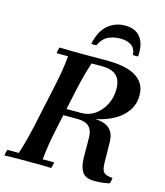

<svg xmlns="http://www.w3.org/2000/svg" viewBox="-140 -1029 978 1140"><g transform="rotate(15 349.0 -459.5)"><path d="M648 -35Q647 -27 645.5 -18Q644 -9 640 0Q618 5 594.5 7.5Q571 10 549 10Q493 10 473 -20.5Q453 -51 452 -107L451 -235Q450 -276 427.5 -298Q405 -320 353 -320H209L218 -360H370Q416 -360 453 -386Q490 -412 512 -455.5Q534 -499 534 -549Q534 -606 505 -633Q476 -660 418 -660H352Q337 -614 327 -577Q317 -540 306 -490L246 -210Q238 -172 231 -129Q224 -86 219 -35H289Q289 -28 286.5 -17Q284 -6 281 2Q247 0 210 0Q173 0 138 0Q104 0 66.5 0Q29 0 -6 2Q-6 -6 -3.5 -17Q-1 -28 2 -35H72Q87 -80 98.5 -124.5Q110 -169 119 -210L179 -490Q188 -533 195 -575.5Q202 -618 206 -665H136Q136 -673 138.5 -684Q141 -695 144 -702Q178 -701 215.5 -700.5Q253 -700 287 -700H445Q510 -700 562.5 -685.5Q615 -671 645.5 -637.5Q676 -604 676 -549Q676 -496 648 -455Q620 -414 572 -387Q524 -360 461 -347Q523 -343 549.5 -315Q576 -287 577 -241L579 -107Q580 -66 593.5 -52Q607 -38 648 -35ZM320 -772Q337 -854 382.5 -891.5Q428 -929 487 -929Q553 -929 583.5 -887Q614 -845 608 -772Q591 -769 576 -772Q573 -813 546.5 -830Q520 -847 479 -847Q438 -847 405 -831Q372 -815 352 -772Q335 -769 320 -772Z"/></g></svg>

Font: Poltawski Nowy Medium
Style: Italic
Weight: 500
Italic angle: -12°
Version: Version 1.001;gftools[0.9.25]